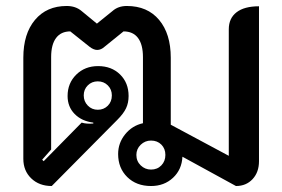

<svg xmlns="http://www.w3.org/2000/svg" viewBox="-20 -613 943 642"><path d="M58 -82V-420Q58 -500 97 -546.5Q136 -593 203 -593Q233 -593 253 -576L304 -534L356 -576Q375 -593 404 -593Q473 -593 512 -546.5Q551 -500 551 -420V-196L745 -92V-515Q745 -552 771 -572Q797 -592 846 -592V-74Q846 -37 824.5 -14Q803 9 769 9L590 -89Q588 -46 558.5 -18.5Q529 9 485 9Q436 9 405.5 -21Q375 -51 375 -98Q375 -135 398.5 -164Q422 -193 458 -201V-422Q458 -464 441.5 -486Q425 -508 393 -508L330 -457Q318 -446 305 -446Q293 -446 279 -457L215 -508Q184 -508 167.5 -486Q151 -464 151 -422V-113L121 -79L126 -74L253 -203Q269 -198 292 -200V-203Q253 -208 229.5 -232Q206 -256 206 -292Q206 -335 235 -363.5Q264 -392 308 -392Q353 -392 381.5 -364Q410 -336 410 -292Q410 -269 401.5 -251Q393 -233 372 -212L153 9Q111 9 84.5 -16.5Q58 -42 58 -82ZM354 -294Q354 -314 340.5 -327.5Q327 -341 307 -341Q287 -341 273.5 -327.5Q260 -314 260 -294Q260 -274 273.5 -260Q287 -246 307 -246Q327 -246 340.5 -259.5Q354 -273 354 -294ZM533 -95Q533 -116 519.5 -129.5Q506 -143 485 -143Q465 -143 450.5 -129Q436 -115 436 -95Q436 -74 450.5 -60Q465 -46 485 -46Q506 -46 519.5 -60Q533 -74 533 -95Z"/></svg>

Font: K2D Medium
Style: Regular
Weight: 500
Designer: Katatrad Aksorn Co.,Ltd.
Foundry: Cadson Demak Co.,Ltd.
Version: Version 1.000; ttfautohint (v1.6)